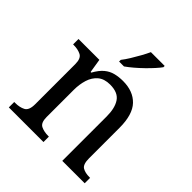

<svg xmlns="http://www.w3.org/2000/svg" viewBox="-205 -910 1054 1054"><g transform="rotate(45 322.5 -383.0)"><path d="M28 0V-42H36Q70 -42 94 -54.5Q118 -67 118 -114V-426Q118 -470 94.5 -482Q71 -494 38 -494H33V-536H195L208 -455H213Q234 -493 257.5 -512.5Q281 -532 309 -539Q337 -546 369 -546Q448 -546 492.5 -499.5Q537 -453 537 -350V-114Q537 -67 557.5 -54.5Q578 -42 612 -42H617V0H443V-345Q443 -410 418.5 -446Q394 -482 333 -482Q288 -482 261.5 -459.5Q235 -437 223.5 -400Q212 -363 212 -320V-109Q212 -65 235.5 -53.5Q259 -42 292 -42H297V0ZM278 -619Q293 -638 309 -664Q325 -690 340 -717Q355 -744 365 -766H472V-756Q463 -743 445 -723Q427 -703 404.5 -681Q382 -659 359 -639.5Q336 -620 316 -606H278Z"/></g></svg>

Font: Noto Serif Test
Style: Regular
Weight: 400
Version: Version 1.000